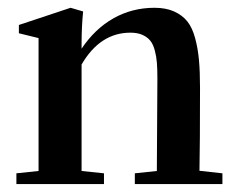

<svg xmlns="http://www.w3.org/2000/svg" viewBox="-20 -466 603 486"><path d="M21.5 0V-27.3L77.6 -33.2V-369.6L27.8 -381.8V-402.8L158.7 -446.3L190.4 -437Q186.5 -397.9 186.5 -354.5V-342.8Q220.2 -393.1 267.3 -419.7Q314.5 -446.3 371.1 -446.3Q399.9 -446.3 420.7 -437Q441.4 -427.7 454.1 -411.9Q466.8 -396 473.9 -369.6Q481 -343.3 483.6 -314.2Q486.3 -285.2 486.3 -244.1Q486.3 -102.1 484.9 -33.7L543 -27.3V0H321.3V-27.3L377 -33.2Q378.4 -260.3 378.4 -266.6Q378.4 -290.5 377.2 -306.6Q376 -322.8 371.8 -338.4Q367.7 -354 360.4 -363Q353 -372.1 340.6 -377.7Q328.1 -383.3 310.1 -383.3Q233.4 -383.3 186.5 -302.7V-33.2L243.2 -27.3V0Z"/></svg>

Font: Elstob SemiBold
Style: Regular
Weight: 600
Designer: Peter S. Baker
Version: Version 1.015